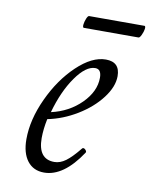

<svg xmlns="http://www.w3.org/2000/svg" viewBox="-70 -609 534 675"><g transform="rotate(10 197.5 -271.5)"><path d="M182.1 -512.2Q178.2 -513.7 179.2 -523.4Q180.2 -533.2 184.8 -544.7Q189.5 -556.2 193.8 -556.2H392.1Q396 -554.7 394.5 -544.9Q393.1 -535.2 387.7 -523.7Q382.3 -512.2 377.9 -512.2ZM132.8 13.2Q94.7 13.2 73.2 -14.6Q51.8 -42.5 51.8 -91.8Q51.8 -161.6 87.2 -238Q122.6 -314.5 176 -365.2Q229.5 -416 278.8 -416Q329.1 -416 329.1 -365.2Q329.1 -327.6 298.1 -286.9Q267.1 -246.1 216.6 -215.3Q166 -184.6 111.8 -173.8Q104 -136.7 104 -105Q104 -29.8 162.1 -29.8Q182.6 -29.8 202.6 -44.4Q222.7 -59.1 251 -94.2Q255.9 -97.7 262 -91.6Q268.1 -85.4 265.1 -81.1Q202.6 13.2 132.8 13.2ZM120.1 -200.2Q183.1 -214.4 226.1 -257.3Q269 -300.3 269 -349.1Q269 -379.9 247.1 -379.9Q213.9 -379.9 177.7 -328.6Q141.6 -277.3 120.1 -200.2Z"/></g></svg>

Font: Junicode SmCond Light
Style: Italic
Weight: 300
Width: 4
Italic angle: -11°
Designer: Peter S. Baker
Version: Version 2.206